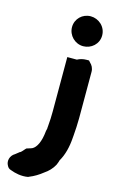

<svg xmlns="http://www.w3.org/2000/svg" viewBox="-190 -702 526 895"><g transform="rotate(15 72.5 -254.5)"><path d="M-61 118C-57 125 -54 131 -39 135C-21 142 11 150 43 144L45 143L47 142C70 133 91 120 111 104C129 92 145 76 157 54V53L158 51C162 43 163 37 165 31C184 -1 194 -42 197 -86L198 -98C200 -125 202 -152 202 -181V-406C202 -423 194 -437 184 -446L177 -454H166C149 -454 134 -450 121 -443H75V-180C75 -157 74 -134 72 -113L71 -101V-100V-98V-97L68 -84V-83C63 -31 47 -1 28 9C24 11 17 13 7 16L1 18L-3 22C-7 26 -19 42 -24 42L-43 57C-66 70 -73 98 -61 118ZM60 -584C60 -544 93 -511 133 -511C171 -511 206 -540 206 -582C206 -625 170 -655 132 -655C92 -655 60 -624 60 -584Z"/></g></svg>

Font: SolarCharger
Style: 1050
Weight: 1000
Designer: Mew Too
Foundry: Cannot Into Space Fonts/KineticPlasma Fonts
Version: Version 1.100